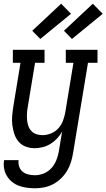

<svg xmlns="http://www.w3.org/2000/svg" viewBox="-23 -787 571 1030"><path d="M166 223Q143 223 120.5 220Q98 217 78 209.5Q58 202 41.5 188.5Q25 175 14 157Q3 139 -1 117Q-5 95 -1 72H77Q74 90 80 107Q86 124 99 134.5Q112 145 129.5 149Q147 153 165 153Q189 153 213 143Q237 133 254 113.5Q271 94 280 70.5Q289 47 293 23L310 -81Q299 -61 283 -44Q267 -27 247.5 -15Q228 -3 206 2.5Q184 8 163 8Q137 8 114 -1Q91 -10 76 -28Q61 -46 53.5 -69.5Q46 -93 43 -117.5Q40 -142 42.5 -168Q45 -194 49 -219L87 -450H46V-520H216V-450H165L125 -208Q122 -191 121.5 -174Q121 -157 122.5 -141Q124 -125 129.5 -110Q135 -95 146 -83.5Q157 -72 172.5 -67Q188 -62 205 -62Q227 -62 250 -71Q273 -80 289.5 -98Q306 -116 314.5 -138.5Q323 -161 327 -183L371 -450H330V-520H500V-450H449L369 34Q365 59 357.5 83Q350 107 337 129Q324 151 304.5 170Q285 189 262 201Q239 213 214.5 218Q190 223 166 223ZM363 -578 320 -622 475 -767 528 -713ZM193 -578 150 -622 305 -767 358 -713Z"/></svg>

Font: Iosevka Curly Slab
Style: Italic
Weight: 400
Italic angle: -9°
Monospace: yes
Designer: Belleve Invis
Foundry: Belleve Invis
Version: Version 22.1.2; ttfautohint (v1.8.4)